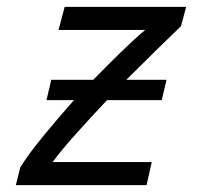

<svg xmlns="http://www.w3.org/2000/svg" viewBox="-20 -538 600 558"><path d="M26 0 39 -52Q65 -93 107 -144Q149 -195 195 -247H115L129 -306H251Q294 -350 333 -388Q372 -426 402 -451H150L168 -518H521L506 -462Q480 -437 437.5 -395.5Q395 -354 347 -306H464L450 -247H291Q242 -195 199.5 -147.5Q157 -100 133 -67H421L406 0Z"/></svg>

Font: Ubuntu Sans Mono
Style: Italic
Weight: 400
Italic angle: -13.5°
Monospace: yes
Designer: Dalton Maag Ltd
Foundry: Dalton Maag Ltd
Version: Version 1.006